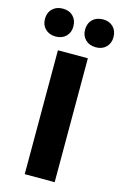

<svg xmlns="http://www.w3.org/2000/svg" viewBox="-143 -928 626 985"><g transform="rotate(15 170.0 -435.5)"><path d="M94 0V-658H253V0ZM64 -723Q30 -723 9 -743.5Q-12 -764 -12 -796Q-12 -830 9 -850.5Q30 -871 64 -871Q98 -871 118.5 -850.5Q139 -830 139 -796Q139 -764 118.5 -743.5Q98 -723 64 -723ZM278 -723Q243 -723 222 -743.5Q201 -764 201 -796Q201 -830 222 -850.5Q243 -871 278 -871Q311 -871 331.5 -850.5Q352 -830 352 -796Q352 -764 331.5 -743.5Q311 -723 278 -723Z"/></g></svg>

Font: Ysabeau Office ExtraBold
Style: Regular
Weight: 800
Designer: Christian Thalmann (Catharsis Fonts)
Version: Version 2.001;gftools[0.9.30]; featfreeze: tnum,lnum,ss02